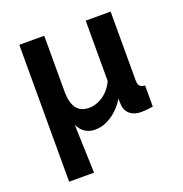

<svg xmlns="http://www.w3.org/2000/svg" viewBox="-131 -641 927 970"><g transform="rotate(-20 332.0 -156.0)"><path d="M77 -524H211V-225Q211 -165 233 -134.5Q255 -104 301 -104Q325 -104 350 -114.5Q375 -125 397 -146Q419 -167 434 -199V-524H568V-154Q568 -133 576 -124Q584 -115 604 -114V0Q583 3 568 4.5Q553 6 541 6Q504 6 481.5 -12Q459 -30 456 -60L454 -98Q443 -75 418 -49.5Q393 -24 360.5 -7Q328 10 292 10Q267 10 248 0.5Q229 -9 218 -23Q207 -37 202 -49L211 212H77Z"/></g></svg>

Font: YasnoRaleway
Style: Bold
Weight: 700
Designer: Matt McInerney, Pablo Impallari, Rodrigo Fuenzalida
Foundry: Matt McInerney, Pablo Impallari, Rodrigo Fuenzalida
Version: Version 4.026